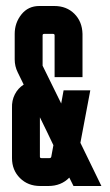

<svg xmlns="http://www.w3.org/2000/svg" viewBox="-20 -620 368 640"><path d="M281 -319 248 -144 318 0H225Q218 -13 211 -28Q184 0 141 0H114Q73 0 46.5 -26.5Q20 -53 20 -93V-260Q19 -285 29.5 -305.5Q40 -326 59 -338Q49 -359 39 -379Q29 -399 29 -422V-507Q29 -544 51.5 -572Q74 -600 111 -600H161Q202 -600 228 -574Q254 -548 255 -507V-363H162V-502Q162 -507 157 -507H127Q122 -507 122 -502V-401L184 -275L192 -319ZM118 -93H145Q150 -93 151 -98L158 -136Q147 -160 135.5 -183Q124 -206 113 -229V-98Q113 -93 118 -93Z"/></svg>

Font: Karantina
Style: Regular
Weight: 400
Designer: Rony Koch
Foundry: Rony Koch
Version: Version 1.000; ttfautohint (v1.8.3)